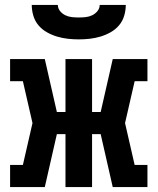

<svg xmlns="http://www.w3.org/2000/svg" viewBox="-20 -760 640 780"><path d="M162 0H21V-90H73L112 -260L73 -430H21V-520H162L211 -305H246V-520H354V-305H389L438 -520H579V-430H527L488 -260L527 -90H579V0H438L389 -215H354V0H246V-215H211ZM300 -600Q278 -600 255.5 -602.5Q233 -605 211.5 -611.5Q190 -618 170.5 -629Q151 -640 136.5 -657Q122 -674 115.5 -696Q109 -718 109 -740H215Q215 -726 224 -715Q233 -704 245.5 -698Q258 -692 272 -690.5Q286 -689 300 -689Q314 -689 328 -690.5Q342 -692 354.5 -698Q367 -704 376 -715Q385 -726 385 -740H491Q491 -718 484.5 -696Q478 -674 463.5 -657Q449 -640 429.5 -629Q410 -618 388.5 -611.5Q367 -605 344.5 -602.5Q322 -600 300 -600Z"/></svg>

Font: Iosevka HT Extrabold Extended
Style: Regular
Weight: 800
Width: 7
Monospace: yes
Designer: Belleve Invis
Foundry: Belleve Invis
Version: Version 32.3.0; ttfautohint (v1.8.4)